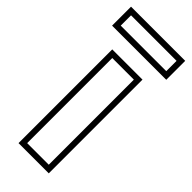

<svg xmlns="http://www.w3.org/2000/svg" viewBox="-258 -770 817 817"><g transform="rotate(45 150.0 -361.5)"><path d="M85 -13H215V-525H85ZM59 -551H241V13H59ZM13 -648H287V-710H13ZM-13 -736H313V-622H-13Z"/></g></svg>

Font: CMG Sans Outline
Style: Outline
Weight: 700
Designer: Julieta Ulanovsky
Foundry: Julieta Ulanovsky
Version: Version 7.200